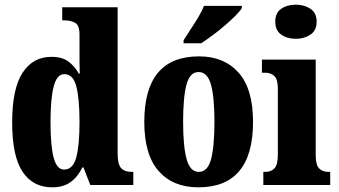

<svg xmlns="http://www.w3.org/2000/svg" viewBox="-20 -791 1449 821"><path d="M203 10Q121 10 76.5 -56.5Q32 -123 32 -267Q32 -412 76.5 -480Q121 -548 200 -548Q246 -548 273 -527.5Q300 -507 317 -476H321Q320 -499 320 -529Q320 -559 320 -588V-643Q320 -684 300.5 -694Q281 -704 254 -704H246V-760H483V-135Q483 -89 497.5 -72.5Q512 -56 543 -56H550V0H366L337 -75H332Q313 -35 282 -12.5Q251 10 203 10ZM254 -66Q292 -66 306 -117.5Q320 -169 320 -269Q320 -368 306.5 -421Q293 -474 255 -474Q223 -474 209.5 -421Q196 -368 196 -268Q196 -167 209.5 -116.5Q223 -66 254 -66Z M828 10Q720 10 658.5 -59.5Q597 -129 597 -270Q597 -550 831 -550Q938 -550 1000 -480.5Q1062 -411 1062 -270Q1062 10 828 10ZM830 -56Q868 -56 882.5 -110.5Q897 -165 897 -270Q897 -376 882 -429.5Q867 -483 829 -483Q792 -483 777.5 -429.5Q763 -376 763 -270Q763 -165 778 -110.5Q793 -56 830 -56ZM765 -619Q778 -640 795 -665.5Q812 -691 828 -717.5Q844 -744 852 -766H1014V-756Q1006 -743 986.5 -723.5Q967 -704 941.5 -682Q916 -660 889 -640Q862 -620 840 -606H765Z M1245 -625Q1208 -625 1182.5 -643Q1157 -661 1157 -698Q1157 -736 1182.5 -753.5Q1208 -771 1245 -771Q1281 -771 1307.5 -753.5Q1334 -736 1334 -698Q1334 -661 1307.5 -643Q1281 -625 1245 -625ZM1106 0V-56H1115Q1139 -56 1153.5 -71Q1168 -86 1168 -129V-413Q1168 -452 1153 -466Q1138 -480 1115 -480H1100V-536H1330V-127Q1330 -85 1345 -70.5Q1360 -56 1383 -56H1392V0Z"/></svg>

Font: Noto Serif Lao ExtraCondensed Black
Style: Regular
Weight: 900
Width: 2
Designer: Monotype Design Team
Foundry: Monotype Imaging Inc.
Version: Version 2.003; ttfautohint (v1.8.4.7-5d5b)